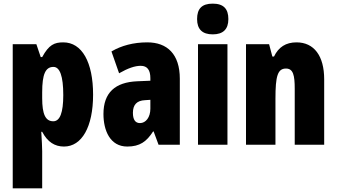

<svg xmlns="http://www.w3.org/2000/svg" viewBox="-20 -796 1852 1056"><path d="M328 -563C279 -563 249 -550 212 -482H204L180 -553H50V240H212V35C212 14 210 -21 207 -71H212C242 -14 282 10 332 10C430 10 492 -98 492 -275C492 -454 431 -563 328 -563ZM274 -428C309 -428 328 -378 328 -273C328 -177 310 -129 273 -129C230 -129 212 -168 212 -256V-288C212 -388 230 -428 274 -428Z M790 -563C714 -563 647 -545 593 -513L635 -393C684 -421 722 -434 754 -434C790 -434 807 -411 807 -366V-352L735 -349C614 -344 549 -287 549 -169C549 -79 585 10 680 10C749 10 786 -17 822 -73H825L852 0H969V-363C969 -498 900 -563 790 -563ZM777 -245 807 -247V-198C807 -151 782 -119 750 -119C724 -119 711 -138 711 -176C711 -220 733 -243 777 -245Z M1150 -776C1090 -776 1064 -748 1064 -691C1064 -635 1093 -607 1150 -607C1207 -607 1236 -635 1236 -691C1236 -747 1210 -776 1150 -776ZM1231 -553H1069V0H1231Z M1611 -563C1552 -563 1512 -537 1487 -485H1478L1460 -553H1333V0H1495V-253C1495 -378 1507 -419 1553 -419C1593 -419 1601 -381 1601 -308V0H1763V-360C1763 -489 1707 -563 1611 -563Z"/></svg>

Font: Noto Sans Devanagari ExtraCondensed Black
Style: Regular
Weight: 900
Width: 2
Designer: Jelle Bosma - Monotype Design Team
Foundry: Monotype Imaging Inc.
Version: Version 2.004